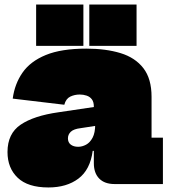

<svg xmlns="http://www.w3.org/2000/svg" viewBox="-20 -810 744 845"><path d="M484 0Q440.5 0 416.8 -24Q393 -48 393 -92V-187L407 -207L399 -263L393 -289V-341Q393 -361.5 384.2 -373Q375.5 -384.5 361.2 -389.2Q347 -394 331 -394Q308.5 -394 289.2 -384.8Q270 -375.5 263 -349L36 -376Q44.5 -440.5 79 -490.2Q113.5 -540 181.8 -568Q250 -596 360 -596Q446 -596 510.5 -576.2Q575 -556.5 611 -510Q647 -463.5 647 -384V-204H697V0ZM193 15Q102.5 15 57.8 -27.8Q13 -70.5 13 -141Q13 -222 70.8 -261.2Q128.5 -300.5 238 -316L420 -343V-259L335 -246Q305 -242.5 292 -230.5Q279 -218.5 279 -201Q279 -183 291.5 -173.5Q304 -164 324 -164Q341.5 -164 358.8 -173.2Q376 -182.5 387.5 -204Q399 -225.5 399 -263L422 -146H388Q377 -63 325.2 -24Q273.5 15 193 15ZM139 -790H347V-608H139ZM373 -790H581V-608H373Z"/></svg>

Font: Hepta Slab Black
Style: Regular
Weight: 900
Designer: Michael LaGattuta
Foundry: Michael LaGattuta
Version: Version 1.102